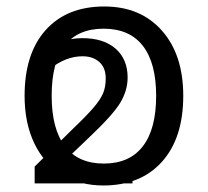

<svg xmlns="http://www.w3.org/2000/svg" viewBox="-20 -565 644 595"><path d="M547.9 -268.1Q547.9 -137.2 481.9 -63.7Q416 9.8 299.8 9.8Q228 9.8 172.4 -23.9Q116.7 -57.6 86.4 -120.6Q56.2 -183.6 56.2 -268.1Q56.2 -398.9 121.6 -471.9Q187 -544.9 303.2 -544.9Q415.5 -544.9 481.7 -470.2Q547.9 -395.5 547.9 -268.1ZM140.1 -268.1Q140.1 -165.5 181.2 -111.8Q222.2 -58.1 301.8 -58.1Q381.3 -58.1 422.6 -111.6Q463.9 -165 463.9 -268.1Q463.9 -370.1 422.6 -423.1Q381.3 -476.1 300.8 -476.1Q221.2 -476.1 180.7 -423.8Q140.1 -371.6 140.1 -268.1ZM390.6 3.4H87.4V-48.8L205.1 -165Q250 -208 270.5 -232.2Q291 -256.3 299.3 -275.6Q307.6 -294.9 307.6 -321.8Q307.6 -355.5 287.6 -373Q267.6 -390.6 235.8 -390.6Q210.4 -390.6 185.8 -381.3Q161.1 -372.1 126 -346.2L93.3 -390.6Q158.7 -446.8 234.9 -446.8Q301.3 -446.8 338.4 -414.1Q375.5 -381.3 375.5 -324.7Q375.5 -284.7 352.8 -246.8Q330.1 -209 256.3 -139.2L169.4 -56.2H390.6Z"/></svg>

Font: Open Sans ACDW
Style: acdw
Weight: 400
Foundry: Ascender Corporation
Version: Version 1.10